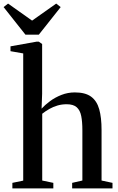

<svg xmlns="http://www.w3.org/2000/svg" viewBox="-51 -1051 660 1071"><path d="M78.5 -43.5V-753L7.5 -765.5V-792.5L152.5 -818.5H165.5L184 -805.5V-528L181 -445Q199.5 -465.5 227.8 -486.5Q256 -507.5 291.5 -521.5Q327 -535.5 366.5 -535.5Q425 -535.5 457.2 -511.8Q489.5 -488 502.5 -441.5Q515.5 -395 515.5 -326V-44L576.5 -31V0H351.5V-31L408.5 -44V-324.5Q408.5 -371 402.2 -403.2Q396 -435.5 377.2 -452.5Q358.5 -469.5 321 -469.5Q294 -469.5 270 -462.5Q246 -455.5 224.8 -443.5Q203.5 -431.5 184.5 -416.5V-44L246.5 -31V0H18V-31ZM91 -857.5 -31 -1011.5 -6 -1031 128 -936 262.5 -1031 287.5 -1011.5 165.5 -857.5Z"/></svg>

Font: Merriweather 96pt Medium
Style: Regular
Weight: 500
Version: Version 2.100